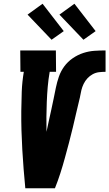

<svg xmlns="http://www.w3.org/2000/svg" viewBox="-20 -1004 583 1024"><path d="M115 0Q110 -51 106 -102Q102 -153 99 -204.5Q96 -256 94.5 -308Q93 -360 93.5 -412Q94 -464 96 -516Q98 -568 107 -621H89L88 -735H278L279 -621H245Q238 -581 234.5 -540.5Q231 -500 229.5 -460Q228 -420 227.5 -380.5Q227 -341 228 -301Q234 -330 240.5 -359.5Q247 -389 253.5 -418.5Q260 -448 266 -477.5Q272 -507 278 -536.5Q284 -566 294 -595Q304 -624 322.5 -649.5Q341 -675 368 -693.5Q395 -712 424.5 -721.5Q454 -731 483.5 -733Q513 -735 543 -735V-621Q526 -621 508.5 -619Q491 -617 475 -608.5Q459 -600 446.5 -586.5Q434 -573 426 -556.5Q418 -540 414 -523Q410 -506 407 -489V-488Q397 -447 387.5 -406Q378 -365 368.5 -324.5Q359 -284 348 -243Q337 -202 326 -161.5Q315 -121 302 -80.5Q289 -40 273 0ZM425 -792 297 -926 377 -984 490 -838ZM255 -792 127 -926 207 -984 320 -838Z"/></svg>

Font: Iosevka Curly Slab Heavy
Style: Italic
Weight: 900
Italic angle: -9°
Monospace: yes
Designer: Belleve Invis
Foundry: Belleve Invis
Version: Version 22.1.2; ttfautohint (v1.8.4)